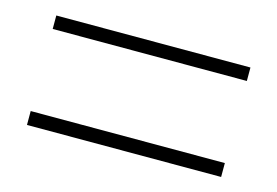

<svg xmlns="http://www.w3.org/2000/svg" viewBox="-48 -577 617 427"><g transform="rotate(15 260.5 -363.0)"><path d="M37 -458V-489H484V-458ZM37 -237V-269H484V-237Z"/></g></svg>

Font: Noto Sans TC Thin Thin
Style: Regular
Weight: 250
Version: Version 2.004-H2;hotconv 1.0.118;makeotfexe 2.5.65603